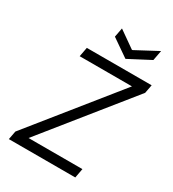

<svg xmlns="http://www.w3.org/2000/svg" viewBox="-213 -1022 1029 1139"><g transform="rotate(30 301.5 -452.0)"><path d="M29 0 40 -58 505 -636H147L159 -700H603L592 -642L127 -64H496L484 0ZM390 -758 270 -841 282 -904 396 -824H400L550 -904L537 -835Z"/></g></svg>

Font: DM Mono Light
Style: Italic
Weight: 300
Italic angle: -10°
Designer: Colophon Foundry
Foundry: Colophon Foundry
Version: Version 1.000; ttfautohint (v1.8.2.53-6de2)